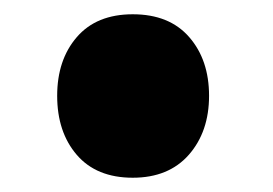

<svg xmlns="http://www.w3.org/2000/svg" viewBox="-20 -540 383 269"><path d="M166 -291Q115.2 -291 87.6 -323Q60.1 -355 60.1 -405.8Q60.1 -456.1 87.6 -488Q115.2 -520 166 -520Q217.3 -520 245.1 -488Q272.9 -456.1 272.9 -405.8Q272.9 -355.5 244.6 -323.2Q216.3 -291 166 -291Z"/></svg>

Font: Sinkin Sans 900 X Black
Style: Regular
Weight: 950
Designer: Keith Bates
Foundry: K-Type
Version: Sinkin Sans (version 1.0)  by Keith Bates   •   © 2014   www